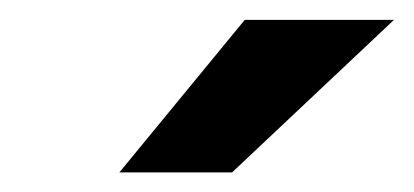

<svg xmlns="http://www.w3.org/2000/svg" viewBox="-20 -720 416 193"><path d="M376 -700 213.3 -546.7H100L226 -700Z"/></svg>

Font: Epunda Sans Light
Style: Italic
Weight: 300
Italic angle: -12.0243°
Designer: Simon Atzbach
Foundry: typofactur
Version: Version 2.204